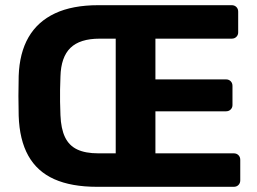

<svg xmlns="http://www.w3.org/2000/svg" viewBox="-20 -720 992 740"><path d="M354 0Q255 0 189 -29.5Q123 -59 89 -120Q55 -181 52 -274Q51 -317 51 -350Q51 -383 52 -427Q55 -516 90 -576.5Q125 -637 192 -668.5Q259 -700 359 -700H873Q884 -700 891 -693Q898 -686 898 -675V-595Q898 -585 891 -578Q884 -571 873 -571H579V-414H851Q862 -414 869 -407Q876 -400 876 -389V-315Q876 -305 869 -298Q862 -291 851 -291H579V-129H881Q892 -129 899 -122Q906 -115 906 -104V-25Q906 -14 899 -7Q892 0 881 0ZM359 -129H426V-571H364Q288 -571 251.5 -535.5Q215 -500 213 -425Q212 -397 211.5 -374Q211 -351 211.5 -328Q212 -305 213 -276Q215 -224 230.5 -191.5Q246 -159 277.5 -144Q309 -129 359 -129Z"/></svg>

Font: Rubik SemiBold
Style: Regular
Weight: 600
Designer: Hubert and Fischer
Foundry: Hubert and Fischer
Version: Version 2.300;gftools[0.9.30]